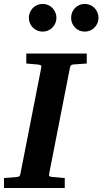

<svg xmlns="http://www.w3.org/2000/svg" viewBox="-35 -938 512 958"><path d="M329.1 -616.2Q321.3 -615.2 318.4 -611.1Q315.4 -606.9 314 -600.1L210 -69.8Q208.5 -61.5 211.9 -58.8Q215.3 -56.2 225.1 -55.2Q234.4 -54.7 244.6 -53.7Q253.4 -52.7 264.6 -51.8Q275.9 -50.8 288.1 -49.8V0H-15.1V-49.8Q-3.9 -50.8 6.6 -51.3Q17.1 -51.8 25.4 -52.7Q35.2 -53.7 43.9 -54.2Q55.2 -55.2 60.3 -57.9Q65.4 -60.5 66.9 -70.8L170.9 -601.1Q173.3 -609.9 168 -612.5Q162.6 -615.2 152.8 -616.2Q144 -616.7 134.8 -617.7Q126.5 -618.7 116.2 -619.4Q106 -620.1 96.2 -621.1V-670.9H397.9V-621.1ZM246.6 -849.1Q246.6 -835 241.2 -822.5Q235.8 -810.1 226.6 -800.5Q217.3 -791 204.6 -785.6Q191.9 -780.3 177.7 -780.3Q163.6 -780.3 150.9 -785.6Q138.2 -791 128.9 -800.5Q119.6 -810.1 114.3 -822.5Q108.9 -835 108.9 -849.1Q108.9 -863.3 114.3 -876Q119.6 -888.7 128.9 -898.2Q138.2 -907.7 150.9 -913.1Q163.6 -918.5 177.7 -918.5Q191.9 -918.5 204.6 -913.1Q217.3 -907.7 226.6 -898.2Q235.8 -888.7 241.2 -876Q246.6 -863.3 246.6 -849.1ZM456.5 -849.1Q456.5 -835 451.2 -822.5Q445.8 -810.1 436.5 -800.5Q427.2 -791 414.6 -785.6Q401.9 -780.3 387.7 -780.3Q373.5 -780.3 361.1 -785.6Q348.6 -791 339.4 -800.5Q330.1 -810.1 325 -822.5Q319.8 -835 319.8 -849.1Q319.8 -863.3 325 -876Q330.1 -888.7 339.4 -898.2Q348.6 -907.7 361.1 -913.1Q373.5 -918.5 387.7 -918.5Q401.9 -918.5 414.6 -913.1Q427.2 -907.7 436.5 -898.2Q445.8 -888.7 451.2 -876Q456.5 -863.3 456.5 -849.1Z"/></svg>

Font: Charis SIL Am
Style: Bold Italic
Weight: 700
Italic angle: -11°
Foundry: SIL International
Version: Version 5.000